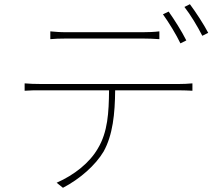

<svg xmlns="http://www.w3.org/2000/svg" viewBox="-20 -856 1040 912"><path d="M219 -707V-670C240 -672 263 -673 295 -673C346 -673 606 -673 658 -673C681 -673 712 -672 737 -670V-707C713 -704 681 -703 658 -703C606 -703 346 -703 293 -703C262 -703 244 -705 219 -707ZM781 -801 754 -788C781 -751 818 -690 837 -650L865 -664C843 -708 806 -766 781 -801ZM882 -836 856 -823C885 -786 918 -731 941 -686L969 -700C949 -739 909 -800 882 -836ZM97 -460V-425C124 -427 144 -427 175 -427H498C497 -322 492 -229 445 -151C406 -83 333 -25 249 12L279 36C360 -6 434 -72 472 -136C516 -215 526 -316 527 -427H829C850 -427 875 -426 894 -425V-460C872 -458 850 -457 829 -457C782 -457 228 -457 175 -457C144 -457 122 -458 97 -460Z"/></svg>

Font: Noto Sans CJK SC Thin
Style: Regular
Weight: 100
Designer: Ryoko NISHIZUKA 西塚涼子 (kana, bopomofo & ideographs); Paul D. Hunt (Latin, Greek & Cyrillic); Sandoll Communications 산돌커뮤니
Foundry: Adobe
Version: Version 2.004;hotconv 1.0.118;makeotfexe 2.5.65603